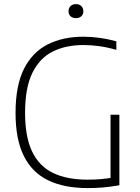

<svg xmlns="http://www.w3.org/2000/svg" viewBox="-20 -932 696 957"><path d="M418 5.5Q300 5.5 220 -33.2Q140 -72 98.8 -154.5Q57.5 -237 57.5 -369Q57.5 -506.5 100 -589.8Q142.5 -673 218.5 -711Q294.5 -749 395 -749Q436.5 -749 477.5 -743.2Q518.5 -737.5 560 -726V-683.5Q512.5 -697 472.8 -702.2Q433 -707.5 395.5 -707.5Q308.5 -707.5 243.2 -675.2Q178 -643 141.5 -569Q105 -495 105 -369.5Q105 -250 140 -176.8Q175 -103.5 244.2 -70Q313.5 -36.5 417 -36.5Q455 -36.5 486.8 -39.5Q518.5 -42.5 547 -48L531 -27V-360H575V-8.5Q528.5 -0.5 492.5 2.5Q456.5 5.5 418 5.5ZM358.5 -841.5Q342 -841.5 331.8 -850.8Q321.5 -860 321.5 -876Q321.5 -892 331.8 -901.8Q342 -911.5 358.5 -911.5Q375 -911.5 385.2 -901.8Q395.5 -892 395.5 -876Q395.5 -860 385.2 -850.8Q375 -841.5 358.5 -841.5Z"/></svg>

Font: Encode Sans SC Condensed Thin ExtraLight
Style: Regular
Weight: 250
Version: Version 3.002